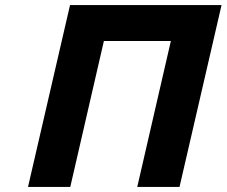

<svg xmlns="http://www.w3.org/2000/svg" viewBox="-20 -734 890 754"><path d="M850 -714 685 0H519L651 -573H388L256 0H90L255 -714Z"/></svg>

Font: Passageway
Style: BdIt
Weight: 700
Foundry: Ascender Corporation
Version: Version 1.11